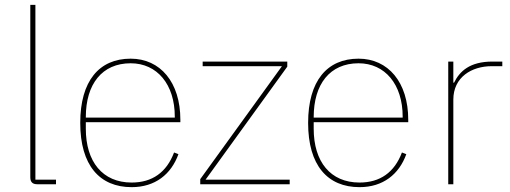

<svg xmlns="http://www.w3.org/2000/svg" viewBox="-20 -760 2105 792"><path d="M211 0V-19H126V-740H105V-29C105 -9 114 0 134 0Z M523 12C620 12 686 -41 716 -124L698 -131C667 -49 608 -7 523 -7C403 -7 334 -93 334 -229V-256H724V-266C724 -421 641 -518 519 -518C389 -518 311 -426 311 -253C311 -78 391 12 523 12ZM519 -499C628 -499 701 -412 701 -279V-275H334V-277C334 -413 401 -499 519 -499Z M1175 0V-19H828L1165 -485V-506H816V-487H1143L806 -21V0Z M1463 12C1560 12 1626 -41 1656 -124L1638 -131C1607 -49 1548 -7 1463 -7C1343 -7 1274 -93 1274 -229V-256H1664V-266C1664 -421 1581 -518 1459 -518C1329 -518 1251 -426 1251 -253C1251 -78 1331 12 1463 12ZM1459 -499C1568 -499 1641 -412 1641 -279V-275H1274V-277C1274 -413 1341 -499 1459 -499Z M1850 0V-349C1850 -442 1926 -487 2008 -487H2052V-506H2011C1918 -506 1876 -466 1853 -419H1850V-506H1829V0Z"/></svg>

Font: IBM Plex Thai Looped Thin
Style: Regular
Weight: 100
Designer: Mike Abbink, Paul van der Laan, Pieter van Rosmalen, Ben Mitchell, Mark Frömberg
Foundry: Bold Monday
Version: Version 1.0